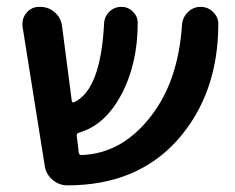

<svg xmlns="http://www.w3.org/2000/svg" viewBox="-20 -565 689 563"><path d="M568.4 -544.9Q589.8 -544.9 605.5 -529.3Q620.1 -514.6 620.1 -495.1Q620.1 -291 502 -156.2Q382.8 -21.5 177.7 -21.5Q153.3 -21.5 134.3 -37.6Q115.2 -53.7 111.3 -78.1L45.9 -488.3Q45.9 -492.2 45.9 -496.1Q45.9 -513.7 57.6 -527.3Q72.3 -544.9 94.7 -544.9H97.7Q122.1 -544.9 140.6 -528.8Q159.2 -512.7 162.1 -487.3L190.4 -269.5Q191.4 -262.7 198.2 -265.6Q275.4 -302.7 285.2 -496.1Q286.1 -516.6 300.8 -530.8Q315.4 -544.9 335.9 -544.9Q356.4 -544.9 370.1 -530.3Q383.8 -516.6 383.8 -498Q383.8 -377 335 -286.1Q287.1 -197.3 210.9 -175.8Q204.1 -173.8 205.1 -166Q206.1 -158.2 208 -142.6Q210 -127 210.9 -117.2Q211.9 -110.4 218.8 -110.4Q339.8 -114.3 425.8 -228.5Q502.9 -330.1 513.7 -492.2Q515.6 -514.6 531.2 -529.8Q546.9 -544.9 568.4 -544.9Z"/></svg>

Font: Gen Jyuu Gothic P Medium
Style: Regular
Weight: 500
Designer: [Source Han Sans]
Ryoko NISHIZUKA  (kana & ideographs); Paul D. Hunt (Latin, Greek & Cyrillic); Wenlong ZHANG  (bopomofo
Version: Version 1.002.20150607